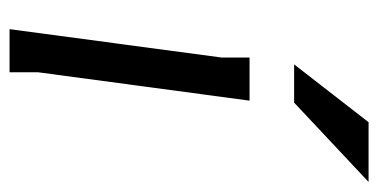

<svg xmlns="http://www.w3.org/2000/svg" viewBox="-210 -562 773 392"><g transform="rotate(90 176.0 -366.5)"><path d="M128 0H40L98 -433V-490H186L128 -58ZM230 -733H352L190 -581H112Z"/></g></svg>

Font: Rosario Light
Style: Italic
Weight: 300
Italic angle: -8.05°
Designer: Hector Gatti
Foundry: Omnibus Type
Version: Version 1.101; ttfautohint (v1.8.1.43-b0c9)